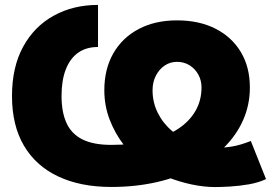

<svg xmlns="http://www.w3.org/2000/svg" viewBox="-20 -758 1138 789"><path d="M864.3 10.7Q818.4 10.7 767.6 0Q716.8 -10.7 666.3 -30.8Q615.7 -50.8 569.8 -78.6Q524.9 -115.2 488.3 -163.1Q451.7 -210.9 430.2 -267.6Q408.7 -324.2 408.7 -387.2Q408.7 -474.1 445.6 -538.6Q482.4 -603 549.8 -638.7Q617.2 -674.3 707.5 -674.3Q798.3 -674.3 865.5 -640.1Q932.6 -606 969.7 -544.2Q1006.8 -482.4 1006.8 -398.4Q1006.8 -327.6 979.5 -265.4Q952.1 -203.1 901.1 -152.3Q850.1 -101.6 779.8 -65.2Q709.5 -28.8 622.8 -9.3Q536.1 10.3 437.5 10.3Q310.5 10.3 219 -33Q127.4 -76.2 78.4 -159.4Q29.3 -242.7 29.3 -363.3Q29.3 -482.4 75.2 -566.2Q121.1 -649.9 201.2 -693.8Q281.2 -737.8 382.8 -737.8V-564.9Q334.5 -564.9 301.3 -541.5Q268.1 -518.1 250.5 -473.1Q232.9 -428.2 232.9 -363.3Q232.9 -296.9 253.4 -252.2Q273.9 -207.5 318.8 -185.1Q363.8 -162.6 437.5 -162.6Q525.9 -162.6 594.7 -179.7Q663.6 -196.8 711.2 -228Q758.8 -259.3 783.4 -302.5Q808.1 -345.7 808.1 -398.4Q808.1 -428.2 794.7 -452.1Q781.2 -476.1 758.5 -490Q735.8 -503.9 707.5 -503.9Q679.2 -503.9 656.5 -488.5Q633.8 -473.1 620.4 -446.8Q606.9 -420.4 606.9 -387.2Q606.9 -337.4 628.4 -294.2Q649.9 -251 687.7 -219.2Q725.6 -187.5 774.9 -171.9Q796.4 -156.7 819.6 -153.6Q842.8 -150.4 867.7 -150.4Q899.9 -150.4 933.8 -156Q967.8 -161.6 1010.7 -178.7L1073.2 -22Q1042 -7.3 1002.4 -0.5Q962.9 6.3 925.8 8.5Q888.7 10.7 864.3 10.7Z"/></svg>

Font: Inter 20pt Black
Style: Regular
Weight: 900
Version: Version 4.001;git-66647c0bb